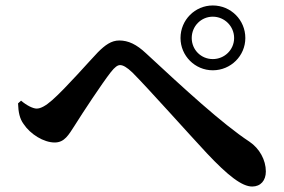

<svg xmlns="http://www.w3.org/2000/svg" viewBox="-20 -729 1040 702"><path d="M640 -590C640 -525 693 -472 758 -472C824 -472 877 -525 877 -590C877 -656 824 -709 758 -709C693 -709 640 -656 640 -590ZM681 -590C681 -633 715 -668 758 -668C801 -668 836 -633 836 -590C836 -547 801 -513 758 -513C715 -513 681 -547 681 -590ZM46 -351C47 -319 52 -295 66 -276C91 -238 140 -208 180 -208C216 -208 231 -236 253 -270C283 -318 353 -424 385 -465C400 -484 410 -491 419 -491C430 -491 444 -483 464 -464C521 -407 676 -233 736 -169C814 -86 865 -47 902 -47C933 -47 952 -69 952 -102C952 -144 929 -186 892 -211C793 -276 652 -406 514 -534C479 -567 449 -581 416 -581C387 -581 364 -564 338 -538C308 -507 221 -407 171 -363C146 -341 128 -332 114 -332C101 -332 78 -343 57 -361Z"/></svg>

Font: Noto Serif CJK TC
Style: Bold
Weight: 700
Designer: Ryoko NISHIZUKA 西塚涼子 (kana & ideographs); Frank Grießhammer (Latin, Greek & Cyrillic); Wenlong ZHANG 张文龙 (bopomofo); San
Foundry: Adobe
Version: Version 2.001;hotconv 1.1.0;makeotfexe 2.6.0